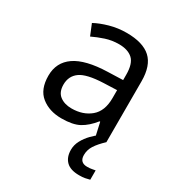

<svg xmlns="http://www.w3.org/2000/svg" viewBox="-181 -661 923 998"><g transform="rotate(30 280.5 -162.5)"><path d="M288 -545Q386 -545 433 -502Q480 -459 480 -365V0H416L399 -76H395Q360 -32 321.5 -11Q283 10 215 10Q142 10 94 -28.5Q46 -67 46 -149Q46 -229 109 -272.5Q172 -316 303 -320L394 -323V-355Q394 -422 365 -448Q336 -474 283 -474Q241 -474 203 -461.5Q165 -449 132 -433L105 -499Q140 -518 188 -531.5Q236 -545 288 -545ZM314 -259Q214 -255 175.5 -227Q137 -199 137 -148Q137 -103 164.5 -82Q192 -61 235 -61Q303 -61 348 -98.5Q393 -136 393 -214V-262ZM412 116Q412 161 457 161Q474 161 485.5 158.5Q497 156 505 155V211Q491 215 477 217.5Q463 220 443 220Q390 220 365 195Q340 170 340 126Q340 97 354.5 70Q369 43 390.5 21Q412 -1 432 -15L480 0Q446 32 429 58.5Q412 85 412 116Z"/></g></svg>

Font: Noto Sans SignWriting
Style: Regular
Weight: 400
Designer: Monotype Design Team
Foundry: Monotype Imaging Inc.
Version: Version 2.004; ttfautohint (v1.8.4.7-5d5b)